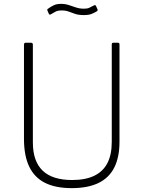

<svg xmlns="http://www.w3.org/2000/svg" viewBox="-20 -963 742 993"><path d="M598 -230Q598 -150 571 -96.5Q544 -43 489 -16.5Q434 10 351 10Q267 10 212.5 -17.5Q158 -45 131 -101.5Q104 -158 104 -245V-731Q104 -742 112 -742H140Q150 -742 150 -732V-226Q150 -129 200.5 -80.5Q251 -32 353 -32Q422 -32 467.5 -54Q513 -76 535.5 -119.5Q558 -163 558 -229V-733Q558 -742 566 -742H590Q598 -742 598 -733V-230ZM480 -904Q470 -898 455 -891.5Q440 -885 413 -885Q387 -885 369 -891Q351 -897 335.5 -903Q320 -909 299 -909Q277 -909 265 -901.5Q253 -894 243 -889Q239 -887 236.5 -887.5Q234 -888 232 -893L225 -909Q224 -913 224.5 -914.5Q225 -916 227 -917Q242 -928 257.5 -935.5Q273 -943 295 -943Q317 -943 335.5 -937Q354 -931 373 -924.5Q392 -918 414 -918Q431 -918 441 -922.5Q451 -927 464 -934Q469 -937 472 -936.5Q475 -936 477 -931L485 -913Q487 -909 480 -904Z"/></svg>

Font: Libre Franklin Thin
Style: Regular
Weight: 100
Designer: Pablo Impallari, Rodrigo Fuenzalida, Nhung Nguyen
Foundry: Impallari Type
Version: Version 3.000